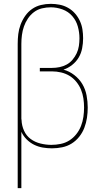

<svg xmlns="http://www.w3.org/2000/svg" viewBox="-20 -763 540 998"><path d="M72 215V-535Q72 -561 75 -586Q78 -611 87 -635Q96 -659 111 -680.5Q126 -702 147 -716.5Q168 -731 193 -737Q218 -743 244 -743Q267 -743 290 -738.5Q313 -734 333.5 -722.5Q354 -711 369.5 -693.5Q385 -676 395 -654.5Q405 -633 408.5 -610Q412 -587 412 -564Q412 -538 407 -512Q402 -486 389 -464Q376 -442 355 -425.5Q334 -409 310 -401Q340 -393 366 -373Q392 -353 408 -326Q424 -299 430 -267Q436 -235 436 -204Q436 -177 432 -150.5Q428 -124 418.5 -99Q409 -74 392 -52.5Q375 -31 352.5 -17Q330 -3 303.5 2.5Q277 8 250 8Q226 8 202.5 4Q179 0 157.5 -10.5Q136 -21 118.5 -38.5Q101 -56 91 -78V215ZM247 -10Q271 -10 295.5 -15Q320 -20 340.5 -33Q361 -46 376.5 -65.5Q392 -85 401 -108Q410 -131 413.5 -155.5Q417 -180 417 -204Q417 -228 413.5 -251.5Q410 -275 401 -297Q392 -319 376.5 -338Q361 -357 341 -369Q321 -381 297.5 -386.5Q274 -392 250 -392H187V-410H250Q270 -410 289.5 -414Q309 -418 326.5 -427.5Q344 -437 357 -452.5Q370 -468 378.5 -486Q387 -504 390 -524Q393 -544 393 -564Q393 -595 384.5 -625.5Q376 -656 355.5 -679.5Q335 -703 305 -714Q275 -725 244 -725Q221 -725 198 -719.5Q175 -714 156.5 -700Q138 -686 125 -666.5Q112 -647 104.5 -625.5Q97 -604 94 -581Q91 -558 91 -535V-146L92 -139Q93 -110 105 -83.5Q117 -57 139.5 -40.5Q162 -24 190.5 -17Q219 -10 247 -10Z"/></svg>

Font: Iosevka Curly Thin
Style: Regular
Weight: 100
Monospace: yes
Designer: Belleve Invis
Foundry: Belleve Invis
Version: Version 22.1.2; ttfautohint (v1.8.4)